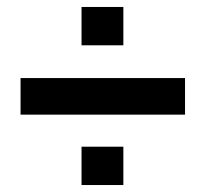

<svg xmlns="http://www.w3.org/2000/svg" viewBox="-20 -532 589 551"><path d="M39 -203V-308H511V-203ZM214 -1V-111H334V-1ZM214 -402V-512H334V-402Z"/></svg>

Font: Archivo VF Beta
Style: Regular
Weight: 400
Designer: Hector Gatti
Foundry: Omnibus-Type
Version: Version 1.002